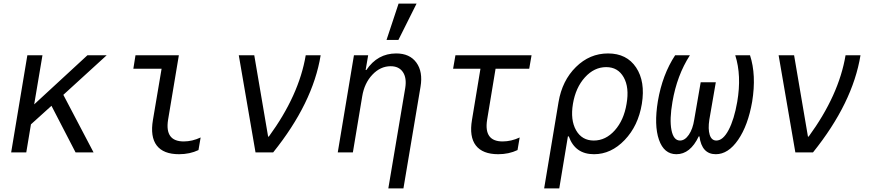

<svg xmlns="http://www.w3.org/2000/svg" viewBox="-20 -847 4840 1067"><path d="M42 0 132 -540H216L170 -267L466 -540H573L332 -320L500 0H400L266 -259L152 -156L126 0Z M974 -540 914 -181Q895 -61 1001 -61Q1048 -61 1095 -83L1083 -13Q1035 10 975 10Q888 10 851 -38.5Q814 -87 830 -181L878 -465H721L733 -540Z M1400 0 1307 -540H1393L1470 -88H1474Q1642 -318 1679 -540H1762Q1719 -275 1498 0Z M1857 0 1947 -540H2026L2012 -458H2016Q2078 -550 2182 -550Q2257 -550 2294 -499Q2331 -448 2317 -365L2222 200H2138L2232 -358Q2241 -414 2219 -446.5Q2197 -479 2151 -479Q2094 -479 2049.5 -432Q2005 -385 1993 -312L1941 0ZM2295 -827 2194 -625H2128L2195 -827Z M2687 -181Q2668 -61 2773 -61Q2821 -61 2868 -83L2856 -13Q2808 10 2749 10Q2662 10 2624.5 -38.5Q2587 -87 2603 -181L2650 -465H2498L2511 -540H2934L2921 -465H2734Z M3281 10Q3176 10 3141 -89H3136L3088 200H3004L3084 -280Q3104 -399 3180.5 -474.5Q3257 -550 3359 -550Q3463 -550 3515 -472Q3567 -394 3547 -270Q3527 -148 3451.5 -69Q3376 10 3281 10ZM3462 -270Q3478 -361 3446 -417.5Q3414 -474 3349 -474Q3282 -474 3230.5 -417Q3179 -360 3164 -270Q3149 -180 3181.5 -123Q3214 -66 3280 -66Q3346 -66 3396.5 -122.5Q3447 -179 3462 -270Z M3958 10Q3880 10 3867 -89H3863Q3816 10 3739 10Q3670 10 3642 -70.5Q3614 -151 3636 -285Q3661 -432 3732 -540H3814Q3742 -428 3717 -281Q3700 -183 3711.5 -124.5Q3723 -66 3759 -66Q3786 -66 3808 -98Q3830 -130 3838 -182L3874 -390H3958L3922 -182Q3914 -130 3924 -98Q3934 -66 3961 -66Q3998 -66 4029 -124.5Q4060 -183 4077 -281Q4102 -427 4066 -540H4148Q4184 -430 4160 -282Q4137 -150 4082 -70Q4027 10 3958 10Z M4400 0 4307 -540H4393L4470 -88H4474Q4642 -318 4679 -540H4762Q4719 -275 4498 0Z"/></svg>

Font: CommitMono
Style: Italic
Weight: 400
Monospace: yes
Designer: Eigil Nikolajsen
Foundry: Eigil Nikolajsen
Version: Version 1.143